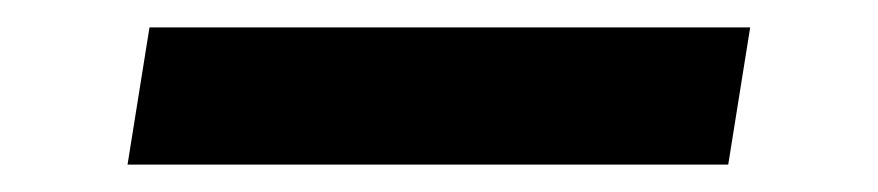

<svg xmlns="http://www.w3.org/2000/svg" viewBox="-20 -410 640 140"><path d="M73 -290 89 -390H527L511 -290Z"/></svg>

Font: Iosevka Custom Oblique
Style: Bold
Weight: 700
Italic angle: -9°
Monospace: yes
Designer: Belleve Invis
Foundry: Belleve Invis
Version: Version 30.1.2; ttfautohint (v1.8.4)